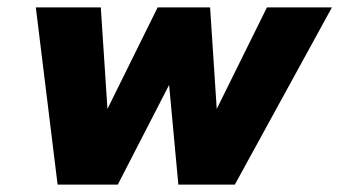

<svg xmlns="http://www.w3.org/2000/svg" viewBox="-20 -500 919 520"><path d="M77 -480H253L271 -205L407 -480H549L567 -205L703 -480H879L616 0H463L438 -270L299 0H136Z"/></svg>

Font: Prompt Bold
Style: Bold Italic
Weight: 700
Italic angle: -12°
Designer: Katatrad Team
Foundry: CadsonDemak
Version: Version 1.000